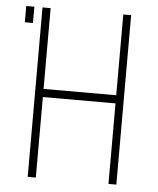

<svg xmlns="http://www.w3.org/2000/svg" viewBox="-50 -710 621 753"><g transform="rotate(5 261.0 -333.5)"><path d="M436 -667V0H405V-317H119V0H87V-667H119V-349H405V-667ZM55 -667V-603H23V-667Z"/></g></svg>

Font: Zector
Style: Regular
Weight: 400
Designer: GGBot
Version: 0.72